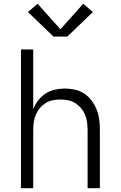

<svg xmlns="http://www.w3.org/2000/svg" viewBox="-20 -997 640 1017"><path d="M91 0V-735H156V-419Q166 -444 182.5 -465.5Q199 -487 221.5 -501.5Q244 -516 270.5 -522Q297 -528 323 -528Q350 -528 377 -522Q404 -516 426.5 -501Q449 -486 465.5 -464Q482 -442 492 -416.5Q502 -391 505.5 -364Q509 -337 509 -310V0H444V-310Q444 -330 441 -350.5Q438 -371 430 -390Q422 -409 409 -424.5Q396 -440 378.5 -451Q361 -462 340.5 -466Q320 -470 300 -470Q280 -470 259.5 -466Q239 -462 221.5 -451Q204 -440 191 -424.5Q178 -409 170 -390Q162 -371 159 -350.5Q156 -330 156 -310V0ZM336 -803H264L128 -933L179 -977L300 -842L421 -977L472 -933Z"/></svg>

Font: Iosevka Aile Custom Light
Style: Regular
Weight: 300
Designer: Belleve Invis
Foundry: Belleve Invis
Version: Version 17.0.2; ttfautohint (v1.8.3)